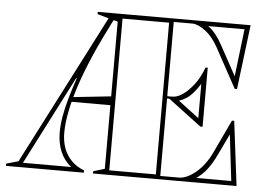

<svg xmlns="http://www.w3.org/2000/svg" viewBox="-50 -775 1171 842"><g transform="rotate(5 535.0 -354.0)"><path d="M388 0V-10L438 -25V-708H1020L985 -424H975L880 -598Q855 -644 822 -668.5Q789 -693 765 -693H683V-366H703Q724 -366 743 -377.5Q762 -389 777 -405Q803 -431 819 -461Q835 -491 839 -506H849V-246H839L693 -356H683V-15H765Q799 -15 839 -48Q879 -81 906 -138L975 -284H985L1020 0ZM5 0V-10L58 -25L397 -684L347 -698V-708H448V-670L420 -678L414 -667Q372 -585 340.5 -512.5Q309 -440 288.5 -377.5Q268 -315 257.5 -262.5Q247 -210 247 -167Q247 -130 258 -99.5Q269 -69 291.5 -46Q314 -23 348 -10V0ZM78 -20H290Q258 -46 242.5 -83.5Q227 -121 227 -167Q227 -200 233.5 -238Q240 -276 252.5 -319.5Q265 -363 281 -410H278ZM261 -305V-325L448 -345V-305ZM458 -20H663V-688H458ZM841 -20H995L971 -223L926 -129Q907 -89 886.5 -63Q866 -37 841 -20ZM827 -282V-433Q812 -409 797.5 -392.5Q783 -376 768.5 -366.5Q754 -357 736 -351ZM970 -479 995 -688H835Q854 -674 868.5 -656Q883 -638 899 -609Z"/></g></svg>

Font: Kalnia Glaze Thin
Style: Regular
Weight: 100
Version: Version 1.110